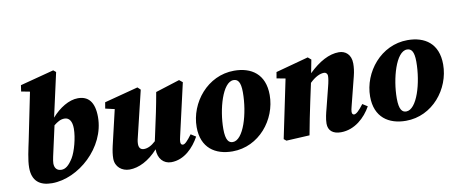

<svg xmlns="http://www.w3.org/2000/svg" viewBox="-65 -976 2982 1258"><g transform="rotate(-10 1426.5 -347.5)"><path d="M225 -110C225 -130 235 -170 246 -220L276 -355C300 -374 321 -387 347 -387C379 -387 397 -361 397 -312C397 -250 373 -163 349 -123C320 -76 296 -60 271 -60C240 -60 225 -80 225 -110ZM195 16C371 16 566 -156 566 -359C566 -462 524 -503 457 -503C398 -503 333 -463 282 -405L347 -697L330 -711L105 -652L99 -611L156 -600L92 -286C81 -233 64 -163 64 -110C64 -22 113 16 195 16Z M988 16C1075 16 1140 -53 1177 -121L1144 -142C1114 -102 1097 -84 1083 -84C1074 -84 1068 -91 1068 -104C1068 -114 1070 -125 1074 -141L1153 -487L1131 -505L970 -454C962 -409 954 -366 945 -323L911 -165C909 -156 907 -147 905 -138C876 -111 850 -100 827 -100C809 -100 793 -109 793 -139C793 -158 798 -176 803 -196L873 -487L854 -505L629 -446L622 -405L683 -391L628 -156C621 -125 617 -98 617 -73C617 -18 660 16 711 16C772 16 841 -18 901 -85C901 -23 937 16 988 16Z M1396 16C1572 16 1699 -142 1699 -306C1699 -445 1611 -503 1496 -503C1319 -503 1191 -343 1191 -181C1191 -43 1281 16 1396 16ZM1408 -44C1382 -44 1361 -62 1361 -139C1361 -269 1409 -443 1482 -443C1510 -443 1529 -424 1529 -354C1529 -212 1479 -44 1408 -44Z M1910 0C1924 -73 1937 -144 1953 -216L1979 -337C2015 -372 2048 -387 2074 -387C2087 -387 2097 -378 2097 -362C2097 -347 2093 -322 2085 -292L2050 -153C2043 -127 2033 -88 2033 -56C2033 -10 2063 16 2117 16C2209 16 2280 -51 2319 -121L2286 -142C2256 -102 2236 -84 2222 -84C2213 -84 2208 -91 2208 -104C2208 -114 2211 -125 2215 -141L2263 -331C2271 -362 2274 -389 2274 -414C2274 -474 2237 -503 2193 -503C2129 -503 2061 -467 1991 -399L2008 -487L1987 -505L1769 -446L1762 -405L1820 -394L1739 -5L1755 8Z M2550 16C2726 16 2853 -142 2853 -306C2853 -445 2765 -503 2650 -503C2473 -503 2345 -343 2345 -181C2345 -43 2435 16 2550 16ZM2562 -44C2536 -44 2515 -62 2515 -139C2515 -269 2563 -443 2636 -443C2664 -443 2683 -424 2683 -354C2683 -212 2633 -44 2562 -44Z"/></g></svg>

Font: Source Serif Pro Black
Style: Italic
Weight: 900
Italic angle: -12°
Designer: Frank Grießhammer
Foundry: Adobe Systems Incorporated
Version: Version 3.001;hotconv 1.0.111;makeotfexe 2.5.65597